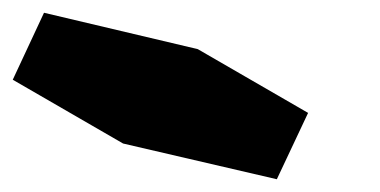

<svg xmlns="http://www.w3.org/2000/svg" viewBox="-56 -1000 596 301"><path d="M186 -880 427 -823 378 -719 137 -775ZM427 -823 186 -880 13 -980 254 -923ZM186 -880 137 -775 -36 -875 13 -980Z"/></svg>

Font: Nabla Normal
Style: Regular
Weight: 400
Designer: Arthur Reinders Folmer
Version: Version 1.000